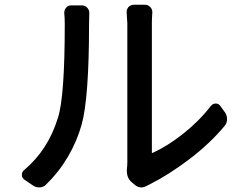

<svg xmlns="http://www.w3.org/2000/svg" viewBox="-20 -777 1040 818"><path d="M175.8 9.8Q165 20.5 149.4 21.5Q147.5 21.5 146.5 21.5Q132.8 21.5 121.1 13.7L84 -11.7Q73.2 -18.6 73.2 -32.2Q73.2 -43.9 82 -51.8Q184.6 -137.7 226.6 -274.4Q255.9 -363.3 255.9 -672.9Q255.9 -701.2 253.9 -719.7Q252.9 -733.4 261.2 -743.7Q269.5 -753.9 282.2 -753.9H329.1Q342.8 -753.9 352.1 -743.7Q361.3 -733.4 360.4 -719.7Q359.4 -694.3 359.4 -673.8Q359.4 -361.3 328.1 -247.1Q307.6 -173.8 268.6 -107.9Q229.5 -42 175.8 9.8ZM609.4 12.7Q594.7 21.5 582 21.5Q567.4 21.5 554.7 10.7L542 0Q520.5 -17.6 520.5 -47.9Q520.5 -51.8 520.5 -56.6Q522.5 -71.3 522.5 -85V-676.8L519.5 -725.6Q519.5 -737.3 527.3 -747.1Q537.1 -756.8 550.8 -756.8H597.7Q611.3 -756.8 620.6 -746.6Q629.9 -736.3 628.9 -722.7Q627 -699.2 627 -676.8V-127.9Q627 -124 630.9 -126Q693.4 -154.3 760.7 -207.5Q828.1 -260.7 878.9 -326.2Q886.7 -335.9 899.4 -335.9Q912.1 -335.9 918.9 -325.2L939.5 -296.9Q947.3 -284.2 947.3 -269.5Q947.3 -252.9 937.5 -241.2Q876 -167 789.1 -100.6Q702.1 -34.2 619.1 7.8Q614.3 10.7 609.4 12.7Z"/></svg>

Font: Gen Jyuu GothicL Medium
Style: Regular
Weight: 500
Designer: [Source Han Sans]
Ryoko NISHIZUKA  (kana & ideographs); Paul D. Hunt (Latin, Greek & Cyrillic); Wenlong ZHANG  (bopomofo
Version: Version 1.002.20150607